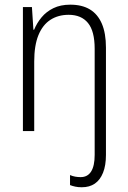

<svg xmlns="http://www.w3.org/2000/svg" viewBox="-20 -561 548 822"><path d="M330.1 240.7Q314.5 240.7 302.2 238Q290 235.4 279.8 231.4V188.5Q291 193.4 302.2 195.3Q313.5 197.3 325.2 197.3Q355 197.3 370.1 173.3Q385.3 149.4 385.3 102.1V-352.1Q385.3 -427.7 356.7 -462.6Q328.1 -497.6 273.9 -497.6Q229 -497.6 195.8 -476.1Q162.6 -454.6 144.5 -410.4Q126.5 -366.2 126.5 -297.4V0H78.1V-530.8H116.7L123 -433.6H126Q137.7 -462.4 158 -486.8Q178.2 -511.2 208.7 -526.1Q239.3 -541 280.8 -541Q331.1 -541 364.7 -520.8Q398.4 -500.5 416 -459.7Q433.6 -418.9 433.6 -356.9V102.5Q433.6 147.5 421.1 178.5Q408.7 209.5 386 225.1Q363.3 240.7 330.1 240.7Z"/></svg>

Font: Open Sans SemiCondensed Light
Style: Regular
Weight: 300
Width: 4
Designer: Monotype Design Team
Foundry: Monotype Imaging Inc.
Version: Version 3.000